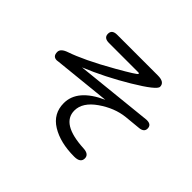

<svg xmlns="http://www.w3.org/2000/svg" viewBox="-169 -1008 1338 1338"><g transform="rotate(45 500.0 -339.0)"><path d="M564.5 -366.2 146.5 -323.2 130.9 -321.3Q91.8 -321.3 91.8 -365.2Q91.8 -398.4 146.5 -417Q201.2 -435.5 280.3 -473.1Q359.4 -510.7 463.9 -570.3Q600.6 -648.4 600.6 -657.2Q600.6 -664.1 592.8 -664.1H302.7Q252 -664.1 252 -704.6Q252 -745.1 302.7 -745.1H704.1Q770.5 -745.1 770.5 -700.2Q770.5 -668.9 610.8 -573.2Q451.2 -477.5 290 -411.1L864.3 -470.7H875Q915 -468.8 915 -432.6Q915 -398.4 871.1 -393.6L750 -381.8Q651.4 -371.1 558.1 -306.2Q464.8 -241.2 464.8 -161.1Q464.8 -31.2 696.3 -19.5Q752.9 -16.6 752.9 23.4Q752.9 67.4 691.4 67.4Q553.7 67.4 464.8 12.7Q376 -42 376 -145.5Q376 -281.2 564.5 -366.2Z"/></g></svg>

Font: jf-openhuninn-1.0
Style: Regular
Weight: 400
Designer: [Kosugi Maru]
      Designed by Motoya company      

      [Varela Round]
      Joe Prince(Latin component); Avraham Co
Foundry: justfont CO.,LTD.
Version: 1.0